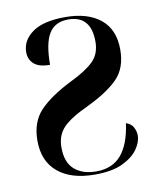

<svg xmlns="http://www.w3.org/2000/svg" viewBox="-68 -601 550 666"><g transform="rotate(-10 206.5 -268.0)"><path d="M214 10Q130 10 83.5 -29Q37 -68 37 -140Q37 -206 74.5 -245.5Q112 -285 186 -322Q242 -349 268.5 -375Q295 -401 295 -444Q295 -536 215 -536Q168 -536 147 -501.5Q126 -467 126 -392Q87 -392 69.5 -408Q52 -424 52 -449Q52 -491 90.5 -518.5Q129 -546 206 -546Q285 -546 330 -509.5Q375 -473 375 -402Q375 -337 338.5 -300Q302 -263 231 -229Q166 -199 140.5 -172Q115 -145 115 -103Q115 -50 143.5 -25Q172 0 220 0Q277 0 308.5 -37Q340 -74 350 -147Q368 -141 375.5 -127Q383 -113 383 -98Q383 -75 365.5 -50Q348 -25 311 -7.5Q274 10 214 10Z"/></g></svg>

Font: Noto Serif Display Condensed SemiBold
Style: Regular
Weight: 600
Width: 3
Designer: Monotype Design Team
Foundry: Monotype Imaging Inc.
Version: Version 2.009